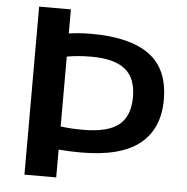

<svg xmlns="http://www.w3.org/2000/svg" viewBox="-53 -792 823 843"><g transform="rotate(5 359.0 -370.0)"><path d="M85.5 0V-740.5H225.5V-634.5Q246 -637.5 270.2 -639.5Q294.5 -641.5 324.5 -641.5Q494 -641.5 580.2 -579Q666.5 -516.5 666.5 -381Q666.5 -252.5 582.5 -185.5Q498.5 -118.5 324 -118.5Q273.5 -118.5 225.5 -122.5V0ZM324 -218.5Q434 -218.5 482.2 -257.8Q530.5 -297 530.5 -380.5Q530.5 -465 482 -503.2Q433.5 -541.5 334 -541.5Q302.5 -541.5 276.2 -539.2Q250 -537 225.5 -532.5V-224.5Q250 -221.5 273 -220Q296 -218.5 324 -218.5Z"/></g></svg>

Font: Encode Sans Expanded SemiBold
Style: Regular
Weight: 600
Width: 7
Designer: Multiple Designers
Foundry: Impallari Type
Version: Version 3.000; ttfautohint (v1.8.3) -l 8 -r 50 -G 200 -x 14 